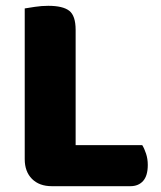

<svg xmlns="http://www.w3.org/2000/svg" viewBox="-20 -637 553 660"><path d="M158 3Q115 3 90 -22Q65 -47 65 -90V-608Q77 -610 100 -613.5Q123 -617 146 -617Q196 -617 218 -600Q240 -583 240 -534V-138H469Q476 -127 482 -109Q488 -91 488 -70Q488 -33 472 -15Q456 3 428 3H158Z"/></svg>

Font: Baloo Chettan 2 ExtraBold
Style: Regular
Weight: 800
Designer: Maithili Shingre, Unnati Kotecha and Ek Type
Foundry: Ek Type
Version: Version 1.640;hotconv 1.0.111;makeotfexe 2.5.65597; ttfautoh